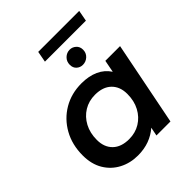

<svg xmlns="http://www.w3.org/2000/svg" viewBox="-233 -1001 1153 1153"><g transform="rotate(-45 343.0 -425.0)"><path d="M269 7Q204 7 150.5 -21Q97 -49 65.5 -101.5Q34 -154 34 -228Q34 -319 73.5 -389.5Q113 -460 181 -500Q249 -540 335 -540Q397 -540 443.5 -519Q490 -498 517 -456L532 -534H657L551 0H432L443 -55Q409 -25 365.5 -9Q322 7 269 7ZM301 -100Q354 -100 395.5 -125.5Q437 -151 461 -196Q485 -241 485 -300Q485 -362 448 -398Q411 -434 344 -434Q291 -434 249.5 -408.5Q208 -383 184 -338Q160 -293 160 -234Q160 -172 197 -136Q234 -100 301 -100ZM420 -612Q397 -612 380.5 -627Q364 -642 364 -668Q364 -696 383 -714.5Q402 -733 428 -733Q450 -733 467.5 -717.5Q485 -702 485 -676Q485 -648 465.5 -630Q446 -612 420 -612ZM272 -787 285 -857H633L620 -787Z"/></g></svg>

Font: Montserrat SemiBold
Style: Italic
Weight: 600
Italic angle: -11.3°
Designer: Julieta Ulanovsky
Foundry: Julieta Ulanovsky
Version: Version 9.000; ttfautohint (v1.8.4.7-5d5b)